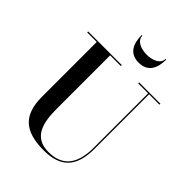

<svg xmlns="http://www.w3.org/2000/svg" viewBox="-276 -1120 1271 1271"><g transform="rotate(45 359.5 -484.5)"><path d="M294.5 -984H288C288 -905.5 315.5 -840 403 -840C490.5 -840 518 -905.5 518 -984H511.5C511.5 -936.5 456.5 -915 403 -915C349 -915 294.5 -936.5 294.5 -984ZM20.5 -750V-741H110V-230C110 -57 189.5 15 370 15C530.5 15 600 -65 600 -230V-741H697V-750H498V-741H591V-230C591 -69.5 521.5 0.5 399 0.5C262.5 0.5 235.5 -108 235.5 -240V-741H335.5V-750Z"/></g></svg>

Font: Bodoni* 24pt Medium
Style: Regular
Weight: 500
Version: Version 2.3